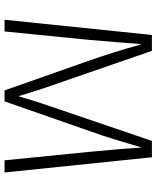

<svg xmlns="http://www.w3.org/2000/svg" viewBox="56 -726 670 821"><g transform="rotate(90 390.5 -315.0)"><path d="M129 -630H197L357 -167Q363 -149 372.5 -118.5Q382 -88 390 -62H392Q399 -88 408.5 -118.5Q418 -149 424 -166L582 -630H652L717 0H665L629 -361Q624 -417 619 -471.5Q614 -526 611 -582H609Q595 -535 577 -475.5Q559 -416 539 -361L413 0H366L239 -361Q201 -469 170 -582H168Q164 -535 159.5 -476Q155 -417 150 -361L114 0H64Z"/></g></svg>

Font: Mukta Mahee ExtraLight
Style: Regular
Weight: 275
Designer: Shuchita Grover, Noopur Datye, Girish Dalvi, Yashodeep Gholap
Foundry: Ek Type
Version: Version 2.538;PS 1.000;hotconv 16.6.51;makeotf.lib2.5.65220;